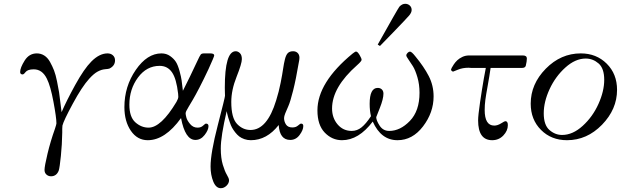

<svg xmlns="http://www.w3.org/2000/svg" viewBox="-20 -719 3238 1000"><path d="M85 -344.2Q85 -366.2 108.4 -403.6Q131.8 -440.9 171.9 -440.9Q192.9 -440.9 210.4 -429.9Q228 -418.9 240.5 -396.5Q252.9 -374 261.5 -352.1Q270 -330.1 277.1 -294.9Q284.2 -259.8 287.6 -238.8Q291 -217.8 294.9 -181.9Q298.8 -146 300.8 -134.8Q324.7 -190.9 371.3 -275.9Q418 -360.8 456.1 -398.9Q498 -440.9 540 -440.9Q557.1 -440.9 568.1 -430.9Q579.1 -420.9 579.1 -404.8Q579.1 -376 549.8 -361.8Q544.9 -359.9 526.9 -358.4Q508.8 -356.9 489 -346.4Q469.2 -335.9 444.8 -309.1Q406.7 -267.1 358.9 -178.5Q311 -89.8 305.2 -64.9Q304.2 -59.1 304.2 -47.9V-28.8Q303.2 33.2 297.1 93Q291 152.8 286.1 168.9Q274.9 198.7 246.1 199.2Q231.9 199.2 221.9 190.2Q211.9 181.2 211.9 166Q211.9 147 227.5 81.5Q243.2 16.1 266.1 -47.9Q273.9 -71.8 273.9 -76.2Q273.9 -106 258.5 -188.5Q243.2 -271 224.1 -309.1Q200.2 -357.9 155.8 -357.9Q138.7 -357.9 128.4 -354Q118.2 -350.1 114 -344.5Q109.9 -338.9 105.5 -335Q101.1 -331.1 96.2 -331.1L95.2 -332Q94.2 -332 92.8 -332Q85 -334.5 85 -344.2Z M627.9 -161.1Q627.9 -269 687.3 -355Q746.6 -440.9 820.8 -440.9Q846.7 -440.9 866.2 -427Q885.7 -413.1 896.2 -396.5Q906.7 -379.9 915.3 -348.4Q923.8 -316.9 925.8 -301Q927.7 -285.2 931.6 -253.9Q932.6 -249 932.6 -246.1Q970.7 -321.3 1004.9 -395Q1021 -430.2 1025.9 -435.5Q1030.8 -440.9 1043.5 -440.9Q1044.4 -440.9 1045.9 -440.9H1074.7Q1095.7 -440.9 1095.7 -430.2Q1095.7 -424.3 1065.9 -358.9Q1041 -305.7 1018.8 -262.9Q996.6 -220.2 984.1 -199.2Q971.7 -178.2 962.6 -163.1Q953.6 -147.9 950.2 -140.9Q946.8 -133.8 946.8 -127.9Q946.8 -122.1 950.7 -106.9Q954.6 -91.8 970.2 -73Q985.8 -54.2 1008.8 -54.2Q1026.9 -54.2 1037.8 -64.7Q1048.8 -75.2 1052.7 -75.2Q1065.9 -75.2 1065.9 -62Q1065.9 -42 1045.9 -16.1Q1025.9 9.8 997.6 9.8Q944.3 9.8 922.9 -104Q839.8 11.2 749.5 11.2Q695.3 11.2 661.6 -37.8Q627.9 -86.9 627.9 -161.1ZM653.8 -173.8Q653.8 -109.9 684.8 -82Q715.8 -54.2 753.9 -54.2Q818.8 -54.2 898.9 -188Q908.7 -205.1 908.7 -214.8Q908.7 -223.6 907.7 -231Q898.9 -309.1 875.7 -342.5Q852.5 -376 811.5 -376Q743.7 -376 698.7 -315.4Q653.8 -254.9 653.8 -173.8Z M1076.7 147.9Q1076.7 78.1 1114.3 -66.9Q1151.9 -211.9 1151.9 -220.2Q1151.9 -224.1 1151.4 -236.1Q1150.9 -248 1150.9 -262.2Q1150.9 -452.1 1207.5 -452.1Q1219.7 -452.1 1229.7 -442.1Q1239.7 -432.1 1239.7 -411.1Q1239.7 -388.2 1212.2 -319.1Q1184.6 -250 1184.6 -188Q1184.6 -105 1214.6 -73.5Q1244.6 -42 1284.7 -42Q1371.6 -42 1418.5 -196.8Q1432.6 -241.7 1441.7 -287.8Q1450.7 -334 1454.6 -361.1Q1458.5 -388.2 1464.1 -410.6Q1469.7 -433.1 1479.2 -442.6Q1488.8 -452.1 1506.8 -452.1Q1521 -452.1 1530.3 -443.1Q1539.6 -434.1 1539.6 -418Q1539.6 -408.2 1535.6 -390.1Q1521.5 -306.2 1506.6 -247.1Q1491.7 -188 1481.7 -166Q1471.7 -144 1465.6 -128.4Q1459.5 -112.8 1459.5 -104Q1459.5 -85.9 1469.5 -70.6Q1479.5 -55.2 1502.9 -55.2Q1521 -55.2 1532.2 -65.2Q1543.5 -75.2 1547.9 -75.2Q1560.1 -75.2 1559.6 -62Q1559.6 -42 1540.5 -16.1Q1521.5 9.8 1491.7 9.8Q1436.5 9.8 1431.6 -67.9Q1369.6 11.2 1286.6 11.2Q1268.6 11.2 1252.7 5.6Q1236.8 0 1225.8 -8.5Q1214.8 -17.1 1204.8 -30Q1194.8 -43 1188.7 -54Q1182.6 -64.9 1177.2 -81.1Q1171.9 -97.2 1169.2 -105Q1166.5 -112.8 1163.6 -126Q1160.6 -139.2 1160.6 -140.1Q1129.9 -9.3 1129.9 54.2Q1129.9 104 1140.4 138.9Q1150.9 173.8 1161.9 191.9Q1172.9 210 1172.9 220.2Q1172.9 235.4 1159.7 248.3Q1146.5 261.2 1129.9 261.2Q1105 261.2 1090.8 226.6Q1076.7 191.9 1076.7 147.9Z M1633.3 -144Q1633.3 -289.1 1816.4 -439.9Q1829.6 -449.7 1832 -450.2H1835.4Q1842.3 -450.2 1852.8 -432.6Q1863.3 -415 1863.3 -407.2Q1863.3 -400.4 1840.3 -379.9Q1709.5 -264.6 1709.5 -153.8Q1709.5 -105 1738.3 -71Q1767.1 -37.1 1812 -37.1Q1839.8 -37.1 1863 -55.7Q1886.2 -74.2 1912.1 -113.8Q1905.3 -142.6 1905.3 -178.2Q1905.3 -261.2 1947.3 -261.2Q1960.4 -261.2 1968.8 -253.2Q1977.1 -245.1 1977.1 -231Q1977.1 -204.1 1958 -155.8L1939.5 -108.9Q1939.5 -91.8 1957.3 -64.5Q1975.1 -37.1 2007.3 -37.1Q2064.5 -37.1 2114.7 -89.1Q2165 -141.1 2165 -235.8Q2165 -278.8 2154.1 -316.4Q2143.1 -354 2130.6 -374Q2118.2 -394 2107.2 -409.4Q2096.2 -424.8 2096.2 -430.2Q2096.2 -437 2102.8 -443.6Q2109.4 -450.2 2115.2 -450.2Q2124 -450.2 2143.1 -425.8Q2188 -371.6 2213.1 -322.8Q2238.3 -273.9 2238.3 -216.8Q2238.3 -132.8 2183.3 -60.8Q2128.4 11.2 2050.3 11.2Q1964.4 11.2 1921.4 -85.9Q1848.1 11.2 1761.2 11.2Q1709.5 11.2 1671.4 -28.3Q1633.3 -67.9 1633.3 -144ZM1947.3 -486.8Q2049.3 -668.9 2060.1 -684.1Q2074.2 -699.2 2090.3 -699.2Q2104.5 -699.2 2114.3 -690.2Q2124 -681.2 2124 -667Q2124 -653.8 2111.1 -638.4Q2098.1 -623 2029.3 -551.8Q1986.3 -507.8 1959.5 -480H1958Z M2329.1 -356.9Q2329.1 -358.9 2332.8 -366Q2336.4 -373 2343.8 -384Q2351.1 -395 2361.6 -405Q2372.1 -415 2388.2 -422.6Q2404.3 -430.2 2423.3 -430.2H2703.1Q2724.1 -430.2 2724.1 -414.1Q2724.1 -399.9 2718.3 -376Q2714.4 -364.7 2697.3 -365.2H2535.2Q2529.3 -323.2 2520.3 -273.7Q2511.2 -224.1 2507.8 -198Q2504.4 -171.9 2504.4 -146Q2504.4 -64.9 2554.2 -64.9Q2571.3 -64.9 2589.8 -76.4Q2608.4 -87.9 2611.3 -87.9Q2625.5 -87.9 2625 -66.9Q2625 -38.1 2601.6 -13.4Q2578.1 11.2 2543.5 11.2Q2470.2 11.2 2470.2 -91.8Q2470.2 -117.7 2480.2 -185.8Q2490.2 -253.9 2500 -310.1L2510.3 -365.2H2435.1Q2432.1 -365.2 2427.2 -365.7Q2422.4 -366.2 2420.4 -366.2Q2389.6 -366.2 2365.5 -356.2Q2341.3 -346.2 2340.3 -346.2Q2336.4 -346.2 2332.8 -349.6Q2329.1 -353 2329.1 -356.9Z M2744.1 -179.2Q2744.1 -281.2 2822.5 -361.1Q2900.9 -440.9 3004.9 -440.9Q3085.9 -440.9 3139.9 -387.5Q3193.8 -334 3193.8 -251Q3193.8 -149.9 3115.5 -69.3Q3037.1 11.2 2933.1 11.2Q2851.1 11.2 2797.6 -42.5Q2744.1 -96.2 2744.1 -179.2ZM2812 -128.9Q2812 -67.9 2841.6 -42Q2871.1 -16.1 2907.7 -16.1Q2962.9 -16.1 3014.9 -63.5Q3066.9 -110.8 3096.9 -177.5Q3127 -244.1 3127 -303.2Q3127 -363.3 3097.4 -388.7Q3067.9 -414.1 3030.8 -414.1Q2976.6 -414.1 2924.8 -367.4Q2873 -320.8 2842.5 -254.9Q2812 -189 2812 -128.9Z"/></svg>

Font: CMU Serif Extra
Style: RomanSlanted
Weight: 500
Italic angle: -9.46001°
Version: Version 0.7.0